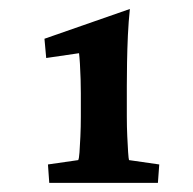

<svg xmlns="http://www.w3.org/2000/svg" viewBox="-20 -602 431 428"><path d="M262.7 -342.8Q262.7 -319.3 263.7 -298.3Q264.6 -277.3 265.6 -262.7Q266.6 -248 267.6 -245.1L335 -235.4L332 -194.3H89.8L86.9 -235.4L154.3 -245.1Q156.2 -248 157.2 -262.2Q158.2 -276.4 159.2 -297.9Q160.2 -319.3 160.2 -341.8V-394.5Q160.2 -407.2 159.7 -425.3Q159.2 -443.4 158.2 -459.5Q157.2 -475.6 156.2 -483.4L83 -472.7L79.1 -515.6L269.5 -582Q266.6 -554.7 265.1 -523.4Q263.7 -492.2 263.2 -462.4Q262.7 -432.6 262.7 -410.2Z"/></svg>

Font: Crimson Pro SemiBold
Style: Regular
Weight: 600
Designer: Jacques Le Bailly
Foundry: Baron von Fonthausen
Version: Version 1.003